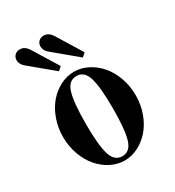

<svg xmlns="http://www.w3.org/2000/svg" viewBox="-175 -817 853 934"><g transform="rotate(-30 252.0 -350.0)"><path d="M176 -237C176 -316.3 181.3 -373.7 192 -409C202.7 -444.3 222.7 -462 252 -462C281.3 -462 301.3 -444.3 312 -409C322.7 -373.7 328 -316.3 328 -237C328 -157.7 322.7 -100.3 312 -65C301.3 -29.7 281.3 -12 252 -12C222.7 -12 202.7 -29.7 192 -65C181.3 -100.3 176 -157.7 176 -237ZM48 -237C48 -201.7 53.7 -168.5 65 -137.5C76.3 -106.5 91.3 -80.2 110 -58.5C128.7 -36.8 150.3 -19.7 175 -7C199.7 5.7 225.3 12 252 12C278.7 12 304.3 5.7 329 -7C353.7 -19.7 375.3 -36.8 394 -58.5C412.7 -80.2 427.7 -106.5 439 -137.5C450.3 -168.5 456 -201.7 456 -237C456 -272.3 450.3 -305.5 439 -336.5C427.7 -367.5 412.7 -393.8 394 -415.5C375.3 -437.2 353.7 -454.3 329 -467C304.3 -479.7 278.7 -486 252 -486C225.3 -486 199.7 -479.7 175 -467C150.3 -454.3 128.7 -437.2 110 -415.5C91.3 -393.8 76.3 -367.5 65 -336.5C53.7 -305.5 48 -272.3 48 -237ZM39 -674C39 -656.7 48 -641.3 66 -628L191 -524L211 -542L126 -680C113.3 -701.3 97.7 -712 79 -712C67 -712 57.3 -708.3 50 -701C42.7 -693.7 39 -684.7 39 -674ZM173 -674C173 -656.7 182 -641.3 200 -628L325 -524L345 -542L260 -680C247.3 -701.3 231.7 -712 213 -712C201 -712 191.3 -708.3 184 -701C176.7 -693.7 173 -684.7 173 -674Z"/></g></svg>

Font: Km Standard TT
Style: Bold
Weight: 700
Designer: Alexey Kryukov <alexios@thessalonica.org.ru>
Version: Version 2.0.2